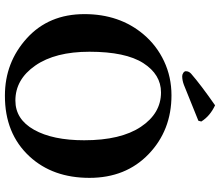

<svg xmlns="http://www.w3.org/2000/svg" viewBox="-76 -796 883 770"><g transform="rotate(90 365.0 -411.5)"><path d="M351.1 -616.2Q279.3 -616.2 233.6 -545.2Q188 -474.1 188 -329.1Q188 -191.9 243.4 -112.1Q298.8 -32.2 383.8 -32.2Q459 -32.2 501 -107.2Q543 -182.1 543 -308.1Q543 -455.1 489 -535.6Q435.1 -616.2 351.1 -616.2ZM693.8 -329.1Q693.8 -182.1 607.9 -88.9Q516.1 10.3 363.8 9.8Q231 9.8 134 -78.1Q37.1 -166 37.1 -309.1Q37.1 -449.7 118.2 -545.9Q162.6 -598.6 225.8 -628.4Q289.1 -658.2 362.8 -658.2Q502.9 -658.2 598.4 -566.7Q693.8 -475.1 693.8 -329.1ZM402.8 -833Q445.8 -813 467.8 -777.8L464.8 -766.1L320.8 -708Q302.7 -701.2 286.1 -701.2Q279.3 -701.2 272.7 -705.6Q266.1 -710 266.1 -715.8Q266.1 -728 275.9 -736.8Q320.8 -775.9 402.8 -833Z"/></g></svg>

Font: Linux Libertine
Style: Bold
Weight: 700
Designer: Philipp H. Poll
Foundry: Philipp H. Poll
Version: Version 5.0.3